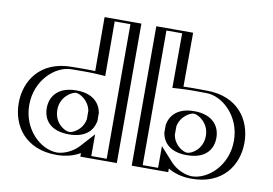

<svg xmlns="http://www.w3.org/2000/svg" viewBox="-88 -1005 1660 1166"><g transform="rotate(10 742.0 -422.5)"><path d="M257 -256C257 -327 310 -377 377 -377C434.8 -377 482.6 -338.7 493.6 -281.6L493.7 -230.9C483.3 -174.3 437.4 -136 377 -136C305 -136 257 -186 257 -256ZM669 0H494V-58C456 -16 394 15 324 15C174 15 69 -106 69 -256C69 -406 174 -528 324 -528C354.2 -528 424 -530.5 492.9 -526L492 -860H669ZM1223 -256C1223 -186 1175 -136 1103 -136C1042.6 -136 996.7 -174.3 986.3 -230.9L986.4 -281.6C997.4 -338.7 1045.2 -377 1103 -377C1170 -377 1223 -327 1223 -256ZM811 0H986V-58C1024 -16 1086 15 1156 15C1306 15 1411 -106 1411 -256C1411 -406 1306 -528 1156 -528C1125.8 -528 1056 -530.5 987.1 -526L988 -860H811ZM508.7 -229.5 508.6 -283C496 -348 442.6 -392 377 -392C302.1 -392 242 -335.2 242 -256C242 -178.3 297 -121 377 -121C445.1 -121 496.8 -165.1 508.7 -229.5ZM654 -15V-845H507L508 -510L491.9 -511C423.9 -515.5 354.7 -513 324 -513C183.2 -513 84 -399 84 -256C84 -113 183.1 0 324 0C389.6 0 447.7 -29.2 482.9 -68.1L509 -96.9V-15ZM1103 -121C1183 -121 1238 -178.3 1238 -256C1238 -335.2 1177.9 -392 1103 -392C1037.4 -392 984 -348 971.4 -283L971.3 -229.5C983.2 -165.1 1034.9 -121 1103 -121ZM826 -15H971V-96.9L997.1 -68.1C1032.3 -29.2 1090.4 0 1156 0C1296.9 0 1396 -113 1396 -256C1396 -399 1296.8 -513 1156 -513C1125.3 -513 1056.1 -515.5 988.1 -511L972 -510L973 -845H826ZM377 -121C297 -121 242 -178.3 242 -256C242 -335.2 302.1 -392 377 -392C442.6 -392 496 -348 508.6 -283L508.7 -229.5C496.8 -165.1 445.1 -121 377 -121ZM654 -15H509V-96.9L482.9 -68.1C447.7 -29.2 389.6 0 324 0C183.1 0 84 -113 84 -256C84 -399 183.2 -513 324 -513C354.7 -513 423.9 -515.5 491.9 -511L508 -510L507 -845H654ZM971.3 -229.5 971.4 -283C984 -348 1037.4 -392 1103 -392C1177.9 -392 1238 -335.2 1238 -256C1238 -178.3 1183 -121 1103 -121C1034.9 -121 983.2 -165.1 971.3 -229.5ZM826 -15V-845H973L972 -510L988.1 -511C1056.1 -515.5 1125.3 -513 1156 -513C1296.8 -513 1396 -399 1396 -256C1396 -113 1296.9 0 1156 0C1090.4 0 1032.3 -29.2 997.1 -68.1L971 -96.9V-15ZM493.7 -230.9 493.6 -281.6C482.6 -338.7 434.7 -377 377 -377C310 -377 257 -327 257 -256C257 -186.1 305.1 -136 377 -136C438.6 -136 483.7 -176.9 493.7 -230.9ZM324 -528C174 -528 69 -406 69 -256C69 -106 174 15 324 15C394 15 456 -16 494 -58V0H669V-860H492L492.9 -526C429 -530.2 352.9 -528 324 -528ZM1223 -256C1223 -327 1170 -377 1103 -377C1045.3 -377 997.4 -338.7 986.4 -281.6L986.3 -230.9C996.7 -174.4 1042.6 -136 1103 -136C1174.9 -136 1223 -186.1 1223 -256ZM811 0V-860H988L987.1 -526C1056 -530.5 1125.8 -528 1156 -528C1306 -528 1411 -406 1411 -256C1411 -106 1306 15 1156 15C1086 15 1024 -16 986 -58V0ZM533.7 -230.3 533.6 -282.1C523 -337.1 481.4 -392 377 -392C259.5 -392 217 -323.6 217 -256C217 -189.6 254.9 -121 377 -121C483.8 -121 523.7 -176 533.7 -230.3ZM629 -15H534V-148.9L456.1 -62.8C418.4 -21.2 361.5 0 324 0C226.6 0 109 -101.7 109 -256C109 -410.3 226.7 -513 324 -513C358.1 -513 423.3 -515.3 486.1 -511.2L533 -508.2L532 -845H629ZM1103 -121C1225.1 -121 1263 -189.6 1263 -256C1263 -323.6 1220.5 -392 1103 -392C998.6 -392 957 -337.1 946.4 -282.1L946.3 -230.3C956.3 -176 996.2 -121 1103 -121ZM851 -15V-845H948L947 -508.2L993.9 -511.2C1056.8 -515.3 1121.9 -513 1156 -513C1253.3 -513 1371 -410.3 1371 -256C1371 -101.7 1253.4 0 1156 0C1118.5 0 1061.6 -21.2 1023.9 -62.8L946 -148.9V-15ZM377 -136C347.4 -136 282 -174.7 282 -256C282 -338.6 352.6 -377 377 -377C395.8 -377 455.6 -349.5 468.6 -282.5L468.7 -230C456.4 -163.6 398.6 -136 377 -136ZM694 0V-860H467L467.9 -527.4C403.7 -529.9 347.4 -528 324 -528C130.6 -528 44 -394.7 44 -256C44 -117.3 130.6 15 324 15C386.9 15 435.4 -2.3 469 -21.9V0ZM1011.3 -230 1011.4 -282.5C1024.5 -349.5 1084.1 -377 1103 -377C1127.4 -377 1198 -338.6 1198 -256C1198 -174.7 1132.6 -136 1103 -136C1081.4 -136 1023.6 -163.6 1011.3 -230ZM786 0H1011V-21.9C1045.5 -1.8 1093.4 15 1156 15C1349.4 15 1436 -117.3 1436 -256C1436 -394.7 1349.4 -528 1156 -528C1133.3 -528 1073.9 -529.8 1012.1 -527.4L1013 -860H786Z"/></g></svg>

Font: Hussar Outliner
Style: Regular
Weight: 700
Foundry: Cannot Into Space Fonts
Version: Version 0.92